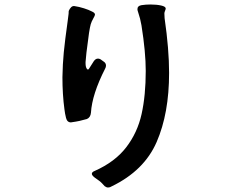

<svg xmlns="http://www.w3.org/2000/svg" viewBox="-20 -798 1040 855"><path d="M446 31Q444 29 435 19Q426 9 402 -7Q389 -17 389 -24Q389 -32 402 -37Q492 -77 542 -142Q592 -207 610.5 -290Q629 -373 629 -482Q629 -566 610 -685Q605 -715 595 -744Q592 -752 592 -757Q592 -772 610 -775Q629 -778 650 -778Q677 -778 697.5 -773.5Q718 -769 718 -760Q718 -757 715 -750Q712 -743 712 -738L713 -717Q733 -579 733 -473Q733 -293 677.5 -165.5Q622 -38 477 32Q470 37 461 37Q454 37 446 31ZM296 -253Q279 -253 274 -273Q269 -293 267 -311Q258 -377 258 -454Q259 -513 264 -564.5Q269 -616 282 -709Q282 -713 284 -725Q286 -737 286 -749Q290 -759 296.5 -765.5Q303 -772 311 -771Q332 -768 354 -761Q376 -754 389 -747Q403 -741 403 -733Q403 -729 395.5 -716Q388 -703 384 -690Q377 -665 368 -587L365 -564L361 -522V-516Q361 -500 366.5 -492Q372 -484 377 -493Q384 -505 398 -526Q406 -537 416 -537Q425 -537 433 -530L440 -525Q452 -518 452 -506Q452 -499 448 -492Q390 -378 385 -296Q383 -275 367 -268Q333 -258 302 -254Z"/></svg>

Font: Shippori Gothic B2 Bold
Style: Regular
Weight: 700
Designer: FONTDASU
Foundry: FONTDASU / Google Inc. / but / Adobe
Version: Version 1.130